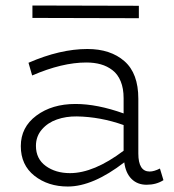

<svg xmlns="http://www.w3.org/2000/svg" viewBox="-20 -661 630 694"><path d="M481.9 -640.1V-595.2L97.2 -596.2V-641.1ZM558.1 -51.8 570.8 -9.8Q544.9 6.8 509.8 6.8Q476.6 6.8 455.3 -14.4Q434.1 -35.6 429.2 -74.2Q315.9 13.2 225.1 13.2Q153.8 13.2 104.5 -25.6Q55.2 -64.5 55.2 -132.8Q55.2 -201.2 111.6 -243.2Q168 -285.2 252.9 -285.2Q331.1 -285.2 426.8 -251V-306.2Q426.8 -341.3 416.3 -366.9Q405.8 -392.6 386.7 -407.2Q367.7 -421.9 344.2 -428.5Q320.8 -435.1 292 -435.1Q204.6 -435.1 96.2 -388.2L83 -434.1Q197.3 -483.9 295.9 -483.9Q379.4 -483.9 429.7 -439.9Q480 -396 480 -304.2V-106Q480 -41 521 -41Q536.6 -41 558.1 -51.8ZM109.9 -133.8Q109.9 -86.9 145.5 -61Q181.2 -35.2 232.9 -35.2Q319.3 -35.2 426.8 -116.2V-209Q342.8 -238.8 257.8 -240.2Q218.8 -240.7 185.8 -229.2Q152.8 -217.8 131.3 -192.9Q109.9 -168 109.9 -133.8Z"/></svg>

Font: BioRhyme Light
Style: Regular
Weight: 300
Designer: Aoife Mooney
Foundry: Aoife Mooney Type
Version: Version 1.500;PS 001.500;hotconv 1.0.88;makeotf.lib2.5.64775